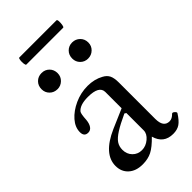

<svg xmlns="http://www.w3.org/2000/svg" viewBox="-232 -807 885 885"><g transform="rotate(-45 210.5 -364.5)"><path d="M140 11Q97 11 71.5 -12Q46 -35 46 -73Q46 -150 159 -200L254 -241V-347Q254 -388 181 -388Q128 -388 109 -364Q103 -355 101 -318Q99 -296 90 -283Q81 -270 66 -270Q40 -270 40 -299Q40 -331 65 -359.5Q90 -388 130.5 -406.5Q171 -425 216 -425Q260 -425 294 -406Q313 -396 321 -380Q329 -364 329 -334V-97Q329 -42 368 -42Q385 -42 401 -59Q406 -63 414.5 -55.5Q423 -48 420 -43Q401 -13 383.5 -1Q366 11 339 11Q277 11 260 -50Q226 -15 200.5 -2Q175 11 140 11ZM184 -38Q210 -38 232 -56.5Q254 -75 254 -97V-210L246 -215Q198 -193 170.5 -175.5Q143 -158 132 -141.5Q121 -125 121 -103Q121 -75 139 -56.5Q157 -38 184 -38ZM108 -512Q85 -512 70 -527Q55 -542 55 -564Q55 -587 70 -602Q85 -617 108 -617Q130 -617 145 -602Q160 -587 160 -564Q160 -542 144.5 -527Q129 -512 108 -512ZM307 -512Q285 -512 270 -527Q255 -542 255 -564Q255 -587 270 -602Q285 -617 307 -617Q329 -617 344.5 -602Q360 -587 360 -564Q360 -542 344.5 -527Q329 -512 307 -512ZM86 -694Q82 -694 80.5 -705.5Q79 -717 80.5 -728.5Q82 -740 86 -740H328Q333 -740 333.5 -728.5Q334 -717 332 -705.5Q330 -694 326 -694Z"/></g></svg>

Font: Junicode SmExp
Style: Regular
Weight: 400
Width: 6
Designer: Peter S. Baker
Version: Version 2.205; ttfautohint (v1.8.4)